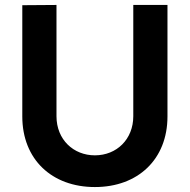

<svg xmlns="http://www.w3.org/2000/svg" viewBox="-20 -740 766 775"><path d="M363 15C537 15 656 -97 656 -270V-720H518V-271C518 -178 451 -113 363 -113C277 -113 208 -176 208 -271V-720L70 -719V-270C70 -97 189 15 363 15Z"/></svg>

Font: Eudonet ExtraBold
Style: Regular
Weight: 800
Designer: Mikhail Sharanda
Foundry: Mikhail Sharanda
Version: Version 4.503;Glyphs 3.1.2 (3151)